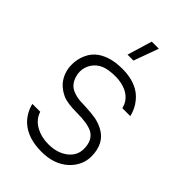

<svg xmlns="http://www.w3.org/2000/svg" viewBox="-208 -762 846 846"><g transform="rotate(45 215.0 -338.5)"><path d="M219 5Q132 5 84 -40Q52 -71 41 -116H90Q102 -79 137 -59.5Q172 -40 216 -40Q273 -40 309 -69Q342 -96 342 -136Q342 -192 303 -212Q271 -227 209 -227Q148 -227 120 -239.5Q92 -252 72 -274Q41 -311 41 -362Q41 -396 55 -426.5Q69 -457 95 -475Q140 -506 212 -506Q273 -506 314 -482Q342 -466 363 -434Q378 -410 384 -383H335Q329 -403 323 -412Q293 -458 218 -461Q172 -461 145 -450Q118 -438 103 -415Q88 -392 88 -365Q88 -350 92 -338Q104 -294 144 -282Q163 -275 186.5 -274Q210 -273 214 -273Q253 -271 277 -267Q301 -263 327 -250Q389 -218 389 -135Q388 -80 345 -39Q297 5 219 5ZM221 -566H184L219 -682H263Z"/></g></svg>

Font: Sulphur Point Light
Style: Regular
Weight: 300
Designer: Noponies / Dale Sattler
Foundry: Noponies
Version: Version 1.000; ttfautohint (v1.8)